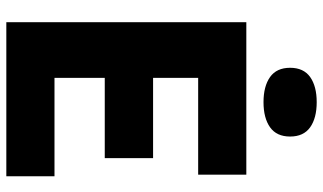

<svg xmlns="http://www.w3.org/2000/svg" viewBox="-222 -774 997 592"><g transform="rotate(90 276.0 -478.5)"><path d="M49 0V-740H519V-591.5H220.5V-452.5H468V-303.5H220.5V-148.5H524V0ZM295.5 -793Q246.5 -793 218 -813.2Q189.5 -833.5 189.5 -875Q189.5 -916.5 218 -936.8Q246.5 -957 295.5 -957Q344.5 -957 373 -936.8Q401.5 -916.5 401.5 -875Q401.5 -833.5 373 -813.2Q344.5 -793 295.5 -793Z"/></g></svg>

Font: Encode Sans Cnd XBd
Style: Regular
Weight: 800
Width: 3
Designer: Multiple Designers
Foundry: Impallari Type
Version: Version 3.002; ttfautohint (v1.8.3) -l 8 -r 50 -G 200 -x 14 